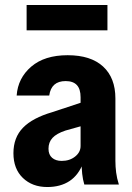

<svg xmlns="http://www.w3.org/2000/svg" viewBox="-20 -742 532 772"><path d="M319 0Q313 -20 310.5 -43Q308 -66 308 -95H304V-351Q304 -384 289 -400Q274 -416 244 -416Q215 -416 198.5 -401.5Q182 -387 178 -358H47Q52 -428 105.5 -474Q159 -520 252 -520Q345 -520 394.5 -474.5Q444 -429 444 -346V-95Q444 -72 447 -48.5Q450 -25 458 0ZM170 10Q110 10 72 -26.5Q34 -63 34 -126Q34 -189 72.5 -228.5Q111 -268 190 -291L332 -338V-242L243 -217Q207 -205 191 -187.5Q175 -170 175 -144Q175 -120 189.5 -107.5Q204 -95 228 -95Q260 -95 282 -112.5Q304 -130 304 -155L315 -88Q296 -38 259.5 -14Q223 10 170 10ZM87 -620V-722H412V-620Z"/></svg>

Font: Instrument Sans SemiCondensed
Style: Bold
Weight: 700
Width: 4
Designer: Rodrigo Fuenzalida
Foundry: fragTYPE
Version: Version 1.000;gftools[0.9.28]